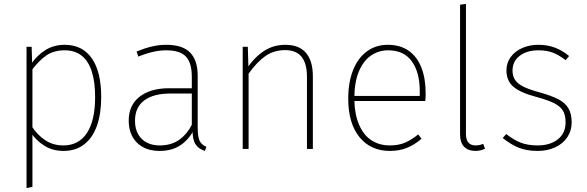

<svg xmlns="http://www.w3.org/2000/svg" viewBox="-20 -758 2989 977"><path d="M309 -530Q399 -530 447 -461.5Q495 -393 495 -264Q495 -179 473 -117.5Q451 -56 408 -23Q365 10 303 10Q248 10 205 -17Q162 -44 137 -84L139 -119Q169 -72 209.5 -45Q250 -18 302 -18Q381 -18 422.5 -81.5Q464 -145 464 -264Q464 -343 446.5 -396Q429 -449 394.5 -475.5Q360 -502 309 -502Q254 -502 216 -476Q178 -450 139 -398L138 -432Q169 -477 211.5 -503.5Q254 -530 309 -530ZM141 -520 144 -421 145 -412V193L115 199V-520Z M826 -530Q909 -530 947.5 -490.5Q986 -451 986 -372V-110Q986 -61 996 -41Q1006 -21 1030 -11L1023 10Q990 0 974.5 -24.5Q959 -49 960 -98L956 -112V-369Q956 -437 926.5 -469.5Q897 -502 826 -502Q793 -502 758 -494Q723 -486 684 -470L675 -496Q717 -513 753 -521.5Q789 -530 826 -530ZM963 -309V-282H846Q761 -282 714 -247Q667 -212 667 -144Q667 -85 701 -51.5Q735 -18 793 -18Q852 -18 892.5 -47Q933 -76 960 -130L965 -94Q936 -42 893.5 -16Q851 10 793 10Q719 10 677 -32Q635 -74 635 -144Q635 -223 690.5 -266Q746 -309 840 -309Z M1432 -530Q1502 -530 1537 -489Q1572 -448 1572 -370V0H1542V-366Q1542 -435 1514.5 -469Q1487 -503 1431 -503Q1373 -503 1329.5 -472Q1286 -441 1245 -383L1236 -409Q1274 -466 1322.5 -498Q1371 -530 1432 -530ZM1241 -520 1245 -389V0H1215V-520Z M1953 -530Q2017 -530 2060 -499.5Q2103 -469 2124.5 -413.5Q2146 -358 2146 -283Q2146 -262 2144 -244H1778V-270H2116V-294Q2116 -390 2075.5 -446Q2035 -502 1955 -502Q1907 -502 1868 -475.5Q1829 -449 1806 -394Q1783 -339 1783 -256Q1784 -176 1807.5 -122.5Q1831 -69 1871 -43.5Q1911 -18 1964 -18Q2007 -18 2039.5 -31.5Q2072 -45 2108 -74L2125 -52Q2089 -21 2050.5 -5.5Q2012 10 1964 10Q1866 10 1809 -60.5Q1752 -131 1752 -256Q1752 -340 1777 -402Q1802 -464 1847.5 -497Q1893 -530 1953 -530Z M2399 10Q2363 10 2342 -11Q2321 -32 2321 -75V-734L2351 -738V-76Q2351 -47 2363.5 -32.5Q2376 -18 2400 -18Q2420 -18 2439 -26L2448 -1Q2424 10 2399 10Z M2719 -530Q2764 -530 2801.5 -516.5Q2839 -503 2876 -473L2858 -452Q2823 -479 2792 -490.5Q2761 -502 2720 -502Q2661 -502 2624.5 -474Q2588 -446 2588 -399Q2588 -370 2601.5 -350.5Q2615 -331 2644.5 -316.5Q2674 -302 2726 -288Q2787 -271 2822 -252.5Q2857 -234 2873 -206Q2889 -178 2889 -135Q2889 -93 2867 -60Q2845 -27 2805.5 -8.5Q2766 10 2716 10Q2659 10 2618 -7Q2577 -24 2538 -56L2556 -76Q2594 -46 2630 -32Q2666 -18 2716 -18Q2779 -18 2818.5 -49Q2858 -80 2858 -135Q2858 -172 2845 -194Q2832 -216 2801.5 -232Q2771 -248 2712 -264Q2628 -286 2592.5 -316.5Q2557 -347 2557 -400Q2557 -438 2578.5 -467.5Q2600 -497 2637 -513.5Q2674 -530 2719 -530Z"/></svg>

Font: Firava
Style: Regular
Weight: 400
Designer: Carrois Corporate & Edenspiekermann AG
Foundry: Greg Finn Gibson
Version: Version 5.000